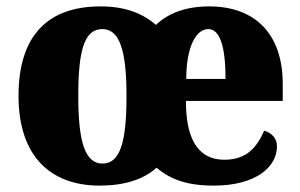

<svg xmlns="http://www.w3.org/2000/svg" viewBox="-20 -571 940 601"><path d="M292 10C369 10 429 -9 470 -46C514 -9 566 10 649 10C782 10 847 -49 847 -113C847 -139 830 -155 807 -162C784 -110 752 -71 683 -71C592 -71 562 -148 562 -255H865V-309C865 -467 776 -551 635 -551C564 -551 508 -531 468 -493C425 -531 368 -551 295 -551C129 -551 38 -459 38 -271C38 -83 137 10 292 10ZM301 -59C244 -59 225 -133 225 -271C225 -410 243 -480 300 -480C355 -480 376 -412 376 -270C376 -129 357 -59 301 -59ZM686 -324H563C563 -425 594 -480 632 -480C668 -480 686 -426 686 -324Z"/></svg>

Font: Noto Serif Sinhala SemiCondensed Black
Style: Regular
Weight: 900
Width: 4
Designer: Jelle Bosma - Monotype Design Team
Foundry: Monotype Imaging Inc.
Version: Version 2.007